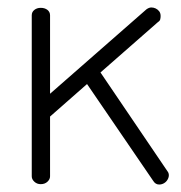

<svg xmlns="http://www.w3.org/2000/svg" viewBox="-20 -493 484 514"><path d="M89 0Q79 0 72 -6.5Q65 -13 65 -21V-452Q65 -461 72 -466.5Q79 -472 89 -472Q100 -472 107 -466.5Q114 -461 114 -452V-242L372 -468Q379 -473 385 -473Q391 -473 396.5 -470.5Q402 -468 406 -463Q410 -458 410 -450Q410 -446 409 -441.5Q408 -437 403 -434L249 -299L428 -35Q432 -30 432 -24Q432 -18 428.5 -12Q425 -6 419 -2.5Q413 1 406 1Q396 1 390 -9L213 -268L114 -181V-21Q114 -13 107 -6.5Q100 0 89 0Z"/></svg>

Font: Dosis ExtraLight Light
Style: Regular
Weight: 300
Version: Version 3.001; ttfautohint (v1.8.2)